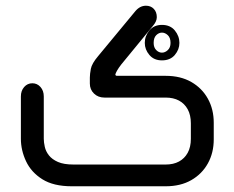

<svg xmlns="http://www.w3.org/2000/svg" viewBox="-20 -651 818 671"><path d="M559 0H231Q167 0 128 -24.5Q89 -49 71 -87.5Q53 -126 53 -166V-314Q53 -334 64.5 -347Q76 -360 93 -360Q110 -360 121.5 -347Q133 -334 133 -314V-166Q133 -154 136.5 -138Q140 -122 151 -108Q162 -94 182.5 -85Q203 -76 237 -76H559Q586 -76 605.5 -86.5Q625 -97 636 -117Q647 -137 647 -166V-220Q647 -249 636 -269Q625 -289 605.5 -299.5Q586 -310 559 -310H345Q323 -310 308.5 -324Q294 -338 294 -359V-380Q294 -392 297.5 -410.5Q301 -429 323 -455L453 -612Q469 -631 490 -631Q507 -631 517.5 -620Q528 -609 528 -591Q528 -576 514 -560L404 -426Q394 -413 389.5 -405Q385 -397 383 -391Q383 -390 384 -388Q385 -386 389 -386H559Q611 -386 648.5 -364.5Q686 -343 706.5 -306Q727 -269 727 -222V-164Q727 -117 706.5 -80Q686 -43 648.5 -21.5Q611 0 559 0ZM546 -440Q518 -440 502 -459Q486 -478 486 -501Q486 -525 502 -544.5Q518 -564 546 -564Q575 -564 591 -544.5Q607 -525 607 -501Q607 -478 591 -459Q575 -440 546 -440ZM546 -467Q557 -467 566.5 -476Q576 -485 576 -501Q576 -519 566.5 -528Q557 -537 546 -537Q535 -537 526 -528Q517 -519 517 -501Q517 -485 526 -476Q535 -467 546 -467Z"/></svg>

Font: Beiruti Medium
Style: Regular
Weight: 500
Designer: Arlette Boutros
Foundry: Boutros
Version: Version 1.41